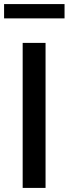

<svg xmlns="http://www.w3.org/2000/svg" viewBox="-31 -920 336 940"><path d="M80 0V-710H192V0ZM-11 -830V-900H285V-830Z"/></svg>

Font: IngvarSans
Style: Regular
Weight: 600
Version: Version 3.000